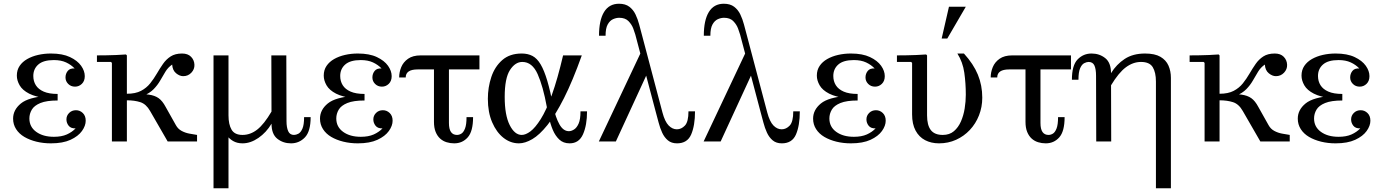

<svg xmlns="http://www.w3.org/2000/svg" viewBox="-20 -756 7383 1026"><path d="M50 -122Q50 -169 91.5 -203Q133 -237 236 -244V-230Q172 -237 136 -255.5Q100 -274 85 -300Q70 -326 70 -352Q70 -382 85 -404Q100 -426 125.5 -440.5Q151 -455 183.5 -462.5Q216 -470 252 -470Q314 -470 354 -451Q394 -432 413.5 -404.5Q433 -377 433 -349Q433 -323 417.5 -308Q402 -293 381 -293Q359 -293 344.5 -307.5Q330 -322 330 -342Q330 -362 342 -377Q354 -392 379 -390Q360 -410 333 -422.5Q306 -435 268 -435Q212 -435 185 -411.5Q158 -388 158 -350Q158 -322 171.5 -300.5Q185 -279 213.5 -266.5Q242 -254 288 -254V-219Q229 -219 196 -205.5Q163 -192 150 -170Q137 -148 137 -123Q137 -78 173.5 -51.5Q210 -25 268 -25Q309 -25 337 -37.5Q365 -50 384 -70Q359 -69 347 -84Q335 -99 335 -118Q335 -138 349.5 -152.5Q364 -167 386 -167Q407 -167 422.5 -152Q438 -137 438 -111Q438 -84 418 -56Q398 -28 357 -9Q316 10 252 10Q211 10 174.5 1Q138 -8 110 -24.5Q82 -41 66 -66Q50 -91 50 -122Z M578 0V-420L573 -425H498V-460Q524 -460 550 -460.5Q576 -461 601.5 -462Q627 -463 653 -465L658 -460V0ZM876 0 782 -163Q761 -200 730 -210Q699 -220 658 -220V-255H688Q742 -255 774.5 -250.5Q807 -246 827.5 -231.5Q848 -217 865 -185L920 -87Q931 -67 950.5 -56.5Q970 -46 992 -42Q1014 -38 1033 -35V0ZM658 -231V-255Q704 -255 733.5 -270.5Q763 -286 782.5 -310.5Q802 -335 818 -362.5Q834 -390 851 -414.5Q868 -439 892 -454.5Q916 -470 953 -470Q984 -470 1001 -452.5Q1018 -435 1019 -410Q1020 -386 1002.5 -367.5Q985 -349 959 -349Q940 -349 921 -364.5Q902 -380 900 -411Q878 -396 864 -373Q850 -350 836 -325.5Q822 -301 801 -279.5Q780 -258 746.5 -244.5Q713 -231 658 -231Z M1431 -95Q1403 -48 1361 -19Q1319 10 1276 10Q1247 10 1225.5 -2.5Q1204 -15 1189.5 -36Q1175 -57 1168 -84Q1161 -111 1161 -140H1121V-460H1201V-140Q1201 -91 1217.5 -63Q1234 -35 1276 -35Q1318 -35 1354.5 -63.5Q1391 -92 1431 -160ZM1201 -200V250H1121V-200ZM1535 10Q1493 10 1462 -14.5Q1431 -39 1431 -95L1430 -460H1510L1511 -109Q1511 -75 1520 -55Q1529 -35 1551 -35Q1562 -35 1574.5 -41.5Q1587 -48 1596 -68.5Q1605 -89 1605 -130H1640Q1640 -54 1609.5 -22Q1579 10 1535 10Z M1690 -122Q1690 -169 1731.5 -203Q1773 -237 1876 -244V-230Q1812 -237 1776 -255.5Q1740 -274 1725 -300Q1710 -326 1710 -352Q1710 -382 1725 -404Q1740 -426 1765.5 -440.5Q1791 -455 1823.5 -462.5Q1856 -470 1892 -470Q1954 -470 1994 -451Q2034 -432 2053.5 -404.5Q2073 -377 2073 -349Q2073 -323 2057.5 -308Q2042 -293 2021 -293Q1999 -293 1984.5 -307.5Q1970 -322 1970 -342Q1970 -362 1982 -377Q1994 -392 2019 -390Q2000 -410 1973 -422.5Q1946 -435 1908 -435Q1852 -435 1825 -411.5Q1798 -388 1798 -350Q1798 -322 1811.5 -300.5Q1825 -279 1853.5 -266.5Q1882 -254 1928 -254V-219Q1869 -219 1836 -205.5Q1803 -192 1790 -170Q1777 -148 1777 -123Q1777 -78 1813.5 -51.5Q1850 -25 1908 -25Q1949 -25 1977 -37.5Q2005 -50 2024 -70Q1999 -69 1987 -84Q1975 -99 1975 -118Q1975 -138 1989.5 -152.5Q2004 -167 2026 -167Q2047 -167 2062.5 -152Q2078 -137 2078 -111Q2078 -84 2058 -56Q2038 -28 1997 -9Q1956 10 1892 10Q1851 10 1814.5 1Q1778 -8 1750 -24.5Q1722 -41 1706 -66Q1690 -91 1690 -122Z M2542 -385H2212Q2148 -385 2148 -342H2113Q2113 -370 2124 -397Q2135 -424 2160.5 -442Q2186 -460 2228 -460H2542ZM2379 -394V-99Q2379 -66 2390 -50.5Q2401 -35 2422 -35Q2434 -35 2445.5 -42Q2457 -49 2465 -69.5Q2473 -90 2473 -130H2508Q2508 -54 2479.5 -22Q2451 10 2407 10Q2386 10 2366.5 4Q2347 -2 2332 -15.5Q2317 -29 2308 -51Q2299 -73 2299 -105V-394Z M2753 10Q2708 10 2670.5 -19.5Q2633 -49 2610 -102.5Q2587 -156 2587 -228Q2587 -289 2605.5 -344.5Q2624 -400 2664 -435Q2704 -470 2768 -470Q2801 -470 2825.5 -457Q2850 -444 2869 -412Q2888 -380 2904.5 -324.5Q2921 -269 2937 -185H2902Q2882 -295 2853 -360Q2824 -425 2771 -425Q2733 -425 2705 -381.5Q2677 -338 2677 -238Q2677 -141 2703.5 -88Q2730 -35 2768 -35Q2789 -35 2814.5 -54Q2840 -73 2869.5 -119.5Q2899 -166 2929 -249Q2959 -332 2989 -460H3089Q3040 -323 2994 -232Q2948 -141 2905.5 -88Q2863 -35 2824.5 -12.5Q2786 10 2753 10ZM3024 10Q2990 10 2968.5 -10.5Q2947 -31 2934 -62Q2921 -93 2914 -126.5Q2907 -160 2902 -185H2937Q2949 -128 2969.5 -91.5Q2990 -55 3020 -55Q3033 -55 3047.5 -64Q3062 -73 3072 -95.5Q3082 -118 3082 -161H3117Q3117 -87 3095.5 -38.5Q3074 10 3024 10Z M3408 -483 3447 -382 3271 0H3180ZM3659 -161H3694Q3694 -85 3673.5 -37.5Q3653 10 3598 10Q3568 10 3549 -6Q3530 -22 3518.5 -47Q3507 -72 3499.5 -101Q3492 -130 3485 -155L3375 -571Q3372 -582 3364 -603.5Q3356 -625 3338.5 -643Q3321 -661 3289 -661Q3273 -661 3256 -653.5Q3239 -646 3227.5 -625.5Q3216 -605 3216 -565H3181Q3181 -648 3208 -692Q3235 -736 3288 -736Q3322 -736 3343 -720Q3364 -704 3376 -679Q3388 -654 3395.5 -625.5Q3403 -597 3410 -571L3520 -155Q3533 -106 3553 -85.5Q3573 -65 3597 -65Q3621 -65 3640 -85Q3659 -105 3659 -161Z M3968 -483 4007 -382 3831 0H3740ZM4219 -161H4254Q4254 -85 4233.5 -37.5Q4213 10 4158 10Q4128 10 4109 -6Q4090 -22 4078.5 -47Q4067 -72 4059.5 -101Q4052 -130 4045 -155L3935 -571Q3932 -582 3924 -603.5Q3916 -625 3898.5 -643Q3881 -661 3849 -661Q3833 -661 3816 -653.5Q3799 -646 3787.5 -625.5Q3776 -605 3776 -565H3741Q3741 -648 3768 -692Q3795 -736 3848 -736Q3882 -736 3903 -720Q3924 -704 3936 -679Q3948 -654 3955.5 -625.5Q3963 -597 3970 -571L4080 -155Q4093 -106 4113 -85.5Q4133 -65 4157 -65Q4181 -65 4200 -85Q4219 -105 4219 -161Z M4325 -122Q4325 -169 4366.5 -203Q4408 -237 4511 -244V-230Q4447 -237 4411 -255.5Q4375 -274 4360 -300Q4345 -326 4345 -352Q4345 -382 4360 -404Q4375 -426 4400.5 -440.5Q4426 -455 4458.5 -462.5Q4491 -470 4527 -470Q4589 -470 4629 -451Q4669 -432 4688.5 -404.5Q4708 -377 4708 -349Q4708 -323 4692.5 -308Q4677 -293 4656 -293Q4634 -293 4619.5 -307.5Q4605 -322 4605 -342Q4605 -362 4617 -377Q4629 -392 4654 -390Q4635 -410 4608 -422.5Q4581 -435 4543 -435Q4487 -435 4460 -411.5Q4433 -388 4433 -350Q4433 -322 4446.5 -300.5Q4460 -279 4488.5 -266.5Q4517 -254 4563 -254V-219Q4504 -219 4471 -205.5Q4438 -192 4425 -170Q4412 -148 4412 -123Q4412 -78 4448.5 -51.5Q4485 -25 4543 -25Q4584 -25 4612 -37.5Q4640 -50 4659 -70Q4634 -69 4622 -84Q4610 -99 4610 -118Q4610 -138 4624.5 -152.5Q4639 -167 4661 -167Q4682 -167 4697.5 -152Q4713 -137 4713 -111Q4713 -84 4693 -56Q4673 -28 4632 -9Q4591 10 4527 10Q4486 10 4449.5 1Q4413 -8 4385 -24.5Q4357 -41 4341 -66Q4325 -91 4325 -122Z M4998 10Q4956 10 4923.5 -7Q4891 -24 4872.5 -58.5Q4854 -93 4854 -145V-420L4849 -425H4773V-460Q4799 -460 4825 -460.5Q4851 -461 4877 -462Q4903 -463 4929 -465L4934 -460V-139Q4934 -113 4939 -93.5Q4944 -74 4954 -61Q4964 -48 4980 -41.5Q4996 -35 5018 -35Q5054 -35 5077.5 -55Q5101 -75 5115 -107Q5129 -139 5135 -176.5Q5141 -214 5141 -250Q5141 -311 5133 -367.5Q5125 -424 5096 -470H5131Q5182 -414 5205.5 -357Q5229 -300 5229 -234Q5229 -184 5211.5 -139.5Q5194 -95 5162.5 -61.5Q5131 -28 5089 -9Q5047 10 4998 10ZM5012 -550 5051 -720H5141L5042 -550Z M5703 -385H5373Q5309 -385 5309 -342H5274Q5274 -370 5285 -397Q5296 -424 5321.5 -442Q5347 -460 5389 -460H5703ZM5540 -394V-99Q5540 -66 5551 -50.5Q5562 -35 5583 -35Q5595 -35 5606.5 -42Q5618 -49 5626 -69.5Q5634 -90 5634 -130H5669Q5669 -54 5640.5 -22Q5612 10 5568 10Q5547 10 5527.5 4Q5508 -2 5493 -15.5Q5478 -29 5469 -51Q5460 -73 5460 -105V-394Z M6157 250V-320Q6157 -369 6140 -397Q6123 -425 6077 -425Q6035 -425 5996.5 -396.5Q5958 -368 5917 -300V-365Q5946 -412 5990 -441Q6034 -470 6099 -470Q6151 -470 6181 -452.5Q6211 -435 6224 -405.5Q6237 -376 6237 -340V250ZM5838 0 5837 -351Q5837 -386 5828.5 -405.5Q5820 -425 5797 -425Q5787 -425 5774 -418.5Q5761 -412 5752 -391.5Q5743 -371 5743 -330H5708Q5708 -407 5738.5 -438.5Q5769 -470 5813 -470Q5855 -470 5886 -445.5Q5917 -421 5917 -365L5918 0Z M6417 0V-420L6412 -425H6337V-460Q6363 -460 6389 -460.5Q6415 -461 6440.5 -462Q6466 -463 6492 -465L6497 -460V0ZM6715 0 6621 -163Q6600 -200 6569 -210Q6538 -220 6497 -220V-255H6527Q6581 -255 6613.5 -250.5Q6646 -246 6666.5 -231.5Q6687 -217 6704 -185L6759 -87Q6770 -67 6789.5 -56.5Q6809 -46 6831 -42Q6853 -38 6872 -35V0ZM6497 -231V-255Q6543 -255 6572.5 -270.5Q6602 -286 6621.5 -310.5Q6641 -335 6657 -362.5Q6673 -390 6690 -414.5Q6707 -439 6731 -454.5Q6755 -470 6792 -470Q6823 -470 6840 -452.5Q6857 -435 6858 -410Q6859 -386 6841.5 -367.5Q6824 -349 6798 -349Q6779 -349 6760 -364.5Q6741 -380 6739 -411Q6717 -396 6703 -373Q6689 -350 6675 -325.5Q6661 -301 6640 -279.5Q6619 -258 6585.5 -244.5Q6552 -231 6497 -231Z M6915 -122Q6915 -169 6956.5 -203Q6998 -237 7101 -244V-230Q7037 -237 7001 -255.5Q6965 -274 6950 -300Q6935 -326 6935 -352Q6935 -382 6950 -404Q6965 -426 6990.5 -440.5Q7016 -455 7048.5 -462.5Q7081 -470 7117 -470Q7179 -470 7219 -451Q7259 -432 7278.5 -404.5Q7298 -377 7298 -349Q7298 -323 7282.5 -308Q7267 -293 7246 -293Q7224 -293 7209.5 -307.5Q7195 -322 7195 -342Q7195 -362 7207 -377Q7219 -392 7244 -390Q7225 -410 7198 -422.5Q7171 -435 7133 -435Q7077 -435 7050 -411.5Q7023 -388 7023 -350Q7023 -322 7036.5 -300.5Q7050 -279 7078.5 -266.5Q7107 -254 7153 -254V-219Q7094 -219 7061 -205.5Q7028 -192 7015 -170Q7002 -148 7002 -123Q7002 -78 7038.5 -51.5Q7075 -25 7133 -25Q7174 -25 7202 -37.5Q7230 -50 7249 -70Q7224 -69 7212 -84Q7200 -99 7200 -118Q7200 -138 7214.5 -152.5Q7229 -167 7251 -167Q7272 -167 7287.5 -152Q7303 -137 7303 -111Q7303 -84 7283 -56Q7263 -28 7222 -9Q7181 10 7117 10Q7076 10 7039.5 1Q7003 -8 6975 -24.5Q6947 -41 6931 -66Q6915 -91 6915 -122Z"/></svg>

Font: Brygada 1918
Style: Regular
Weight: 400
Designer: Mateusz Machalski | Borys Kosmynka | Przemek Hoffer
Foundry: NIEPODLEGLA 2018
Version: Version 3.006